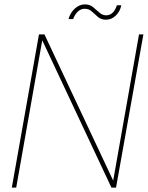

<svg xmlns="http://www.w3.org/2000/svg" viewBox="-20 -857 675 877"><path d="M34 0 158 -700H183L497 -32L615 -700H635L510 0H489L173 -673L54 0ZM293 -770Q301 -799 322 -818Q343 -837 368 -837Q390 -837 405 -824.5Q420 -812 434 -799.5Q448 -787 465 -787Q482 -787 494.5 -799Q507 -811 514 -833H534Q529 -806 509.5 -786.5Q490 -767 464 -767Q442 -767 427.5 -779.5Q413 -792 399.5 -804.5Q386 -817 367 -817Q350 -817 336.5 -805Q323 -793 314 -770Z"/></svg>

Font: DM Sans 18pt Thin
Style: Italic
Weight: 250
Italic angle: -10°
Designer: Colophon Foundry, Jonny Pinhorn
Foundry: Colophon Foundry
Version: Version 4.004;gftools[0.9.30]